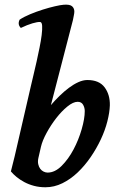

<svg xmlns="http://www.w3.org/2000/svg" viewBox="-20 -780 505 811"><path d="M195 -336Q212 -356 231.5 -375Q251 -394 271 -409Q291 -424 311 -433Q331 -442 349 -442Q399 -442 422 -411Q445 -380 444 -335Q443 -305 433.5 -267.5Q424 -230 406 -191.5Q388 -153 363 -116.5Q338 -80 308 -51.5Q278 -23 243.5 -6Q209 11 172 11Q146 11 123.5 5Q101 -1 82.5 -11Q64 -21 50 -32.5Q36 -44 26 -56L42 -120L111 -419Q115 -437 121.5 -463.5Q128 -490 134.5 -519.5Q141 -549 147 -578.5Q153 -608 156 -632Q159 -656 158 -671Q157 -686 150 -687Q139 -688 117 -681.5Q95 -675 68 -662Q53 -677 63 -697Q81 -709 107.5 -720Q134 -731 161 -739.5Q188 -748 212 -753.5Q236 -759 249 -760Q275 -762 284.5 -753.5Q294 -745 294 -731Q294 -725 292 -715.5Q290 -706 288 -695ZM181 -51Q212 -51 240.5 -79.5Q269 -108 290.5 -148.5Q312 -189 325 -234Q338 -279 338 -311Q338 -325 331 -337.5Q324 -350 308 -350Q289 -350 264.5 -330Q240 -310 217.5 -281Q195 -252 177 -219Q159 -186 153 -160L142 -112Q139 -98 141.5 -86.5Q144 -75 150 -67Q156 -59 164.5 -55Q173 -51 181 -51Z"/></svg>

Font: Lusitana
Style: Bold Italic
Weight: 700
Designer: Ana Paula Megda
Foundry: Ana Paula Megda
Version: Version 1.000; ttfautohint (v1.1) -l 8 -r 50 -G 200 -x 14 -D